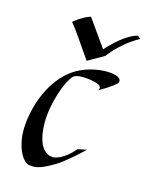

<svg xmlns="http://www.w3.org/2000/svg" viewBox="-137 -782 662 862"><g transform="rotate(20 193.5 -351.0)"><path d="M359.9 -471.2Q355 -465.8 345.7 -457Q337.4 -449.7 323 -438.2Q308.6 -426.8 285.2 -411.1Q291 -416.5 291.5 -420.9Q292 -425.3 290.5 -428.7Q288.6 -432.6 284.2 -436Q276.4 -440.4 259 -443.1Q241.7 -445.8 222.2 -445.8Q205.6 -445.8 190.9 -443.6Q176.3 -441.4 167 -436Q158.2 -430.7 148.2 -410.2Q138.2 -389.6 129.9 -360.4Q121.6 -331.1 116.2 -296.1Q110.8 -261.2 110.8 -227.1Q110.8 -210.9 112.5 -191.9Q114.3 -172.9 118.2 -154.1Q122.1 -135.3 128.9 -117.9Q135.7 -100.6 146 -87.4Q156.2 -74.2 169.9 -66.9Q183.6 -59.6 202.1 -61Q213.9 -63 228.5 -71.3Q240.7 -78.1 257.1 -92.5Q273.4 -106.9 292 -132.8L333 -145Q307.1 -115.7 286.6 -95Q266.1 -74.2 252 -61Q235.4 -45.4 222.2 -36.1Q206.1 -24.9 191.9 -15.9Q177.7 -6.8 164.3 -0.7Q150.9 5.4 137.7 7.8Q124.5 10.3 110.8 8.8Q99.1 7.8 85.7 -4.4Q72.3 -16.6 60.5 -38.3Q48.8 -60.1 41 -90.8Q33.2 -121.6 33.2 -160.2Q33.2 -202.1 41.3 -245.1Q49.3 -288.1 65.4 -327.9Q81.5 -367.7 106.4 -401.6Q131.3 -435.5 165 -459Q182.6 -471.2 203.4 -480.5Q224.1 -489.7 244.9 -495.6Q265.6 -501.5 284.9 -503.9Q304.2 -506.3 318.8 -505.9Q348.1 -504.4 358.6 -494.9Q369.1 -485.4 359.9 -471.2ZM73.2 -661.1Q78.1 -665.5 83.7 -671.1Q89.4 -676.8 97.4 -683.3Q105.5 -689.9 116.9 -697.5Q128.4 -705.1 145 -712.4Q170.9 -682.1 197.3 -650.9Q223.6 -619.6 246.1 -593.3Q284.2 -643.1 316.4 -669.9Q348.6 -696.8 372.1 -704.1L387.2 -694.3Q350.6 -669.9 319.3 -637.2Q288.1 -604.5 265.1 -568.4L194.3 -519.5Q178.7 -537.6 161.6 -558.6Q144.5 -579.6 128.4 -599.1Q112.3 -618.7 97.9 -635Q83.5 -651.4 73.2 -661.1Z"/></g></svg>

Font: Quintessential
Style: Regular
Weight: 400
Designer: Astigmatic (AOETI)
Foundry: Astigmatic (AOETI)
Version: Version 1.000